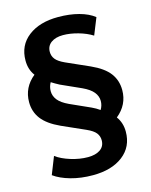

<svg xmlns="http://www.w3.org/2000/svg" viewBox="-132 -801 848 1076"><g transform="rotate(-15 292.0 -262.5)"><path d="M272 191Q202 191 143.5 174.5Q85 158 48 131L88 30Q120 54 171.5 70Q223 86 271 86Q316 86 342.5 67.5Q369 49 369 14Q369 -10 354.5 -28.5Q340 -47 302 -64L167 -124Q95 -157 63 -199Q31 -241 31 -297Q31 -382 100 -438Q72 -475 72 -527Q72 -615 137.5 -665.5Q203 -716 311 -716Q377 -716 431 -701.5Q485 -687 519 -660L480 -563Q445 -585 398.5 -598Q352 -611 311 -611Q268 -611 242 -592Q216 -573 216 -539Q216 -515 230.5 -496.5Q245 -478 282 -461L417 -401Q490 -368 521.5 -326Q553 -284 553 -228Q553 -143 484 -87Q512 -49 512 2Q512 90 446.5 140.5Q381 191 272 191ZM164 -325Q164 -297 182.5 -273.5Q201 -250 244 -230L362 -177Q386 -166 407 -151Q421 -174 421 -200Q421 -228 402 -251.5Q383 -275 340 -295L222 -348Q210 -354 198.5 -361Q187 -368 177 -374Q164 -351 164 -325Z"/></g></svg>

Font: Nunito Sans ExtraBold
Style: Regular
Weight: 800
Designer: Vernon Adams
Foundry: Vernon Adams
Version: Version 3.101; ttfautohint (v1.8.4.7-5d5b);gftools[0.9.27]